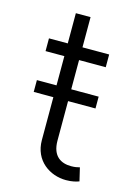

<svg xmlns="http://www.w3.org/2000/svg" viewBox="-107 -735 572 802"><g transform="rotate(15 179.0 -334.0)"><path d="M34.4 -312.9H119.3V-127.5C119.3 -38.4 189.6 8.2 259.6 8.2C285.9 8.2 303.6 3.2 315.7 -1.4L302.2 -58.6C293.3 -56.1 282 -53.6 265.3 -53.6C222.3 -53.6 182.9 -73.9 182.9 -142.4V-312.9H301.5V-364H182.9V-490.4H298.3V-545.5H182.9V-676.1H119.3V-545.5H38V-490.4H119.3V-364H34.4Z"/></g></svg>

Font: Karasuma Gothic
Style: Light
Weight: 300
Designer: Rasmus Andersson / Ryoko Nishizuka
Foundry: rsms
Version: Version 1.00